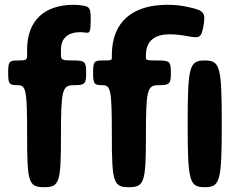

<svg xmlns="http://www.w3.org/2000/svg" viewBox="-20 -780 1006 800"><path d="M314 -646C322 -646 330 -645 337 -644C355 -642 357 -646 358 -696C358 -745 355 -752 324 -757C312 -759 300 -760 287 -760C166 -760 93 -695 93 -574V-551C93 -530 89 -528 54 -528C18 -528 14 -523 14 -477C14 -430 18 -425 54 -425C89 -425 93 -405 93 -213C93 -20 99 0 164 0C228 0 234 -20 234 -213C234 -405 239 -425 287 -425C334 -425 339 -430 339 -477C339 -523 334 -528 287 -528C239 -528 234 -530 234 -551V-574C234 -622 265 -646 314 -646ZM687 -637C712 -637 735 -634 757 -630C812 -620 818 -620 828 -673C837 -726 832 -737 762 -751C737 -757 709 -760 678 -760C535 -760 446 -692 446 -550V-539C446 -529 442 -528 407 -528C372 -528 368 -523 368 -477C368 -430 372 -425 407 -425C442 -425 446 -405 446 -213C446 -20 453 0 517 0C581 0 588 -20 588 -213C588 -405 593 -425 640 -425C687 -425 692 -430 692 -477C692 -523 687 -528 640 -528C593 -528 588 -529 588 -539V-550C588 -610 625 -637 687 -637ZM904 -264C904 -504 897 -528 833 -528C769 -528 762 -504 762 -264C762 -24 769 0 833 0C897 0 904 -24 904 -264Z"/></svg>

Font: Asimov Print
Style: A
Weight: 500
Designer: Google
Version: Version 2.000980: 2014